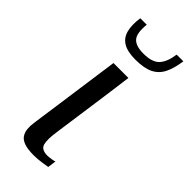

<svg xmlns="http://www.w3.org/2000/svg" viewBox="-193 -598 635 635"><g transform="rotate(45 124.0 -281.0)"><path d="M158.3 -399Q148.8 -325.4 138.3 -252.3Q127.8 -179.1 117.6 -105.3Q111.6 -65.3 116.8 -46.5Q122.1 -27.7 150.9 -27.7Q156.7 -27.7 168.1 -29.5Q179.5 -31.3 183 -33L179 -3.3Q173.2 -2.3 154.2 0.6Q135.1 3.5 117.5 3.5Q89.2 3.5 73.1 -2.3Q57 -8 50 -18.7Q43 -29.4 41.6 -43.5Q40.3 -57.7 42.8 -73.8Q45.3 -90 47.5 -107.5Q52.3 -142.2 57.8 -180.2Q63.3 -218.2 68.5 -256.7Q73.8 -295.3 79 -331.5Q84.3 -367.7 88.5 -399Q105.6 -399 123.4 -399Q141.1 -399 158.3 -399ZM131.5 -458Q95 -458 74.7 -470Q54.4 -482 47.9 -506.2Q41.4 -530.4 46.5 -566.4H76.7Q72.2 -523.7 86.1 -507.3Q100.1 -490.9 136.3 -490.9Q177.8 -490.9 194.6 -509.8Q211.5 -528.6 216.5 -566.4H247.9Q242.9 -529.4 230.9 -505.2Q218.8 -481 195.4 -469.5Q171.9 -458 131.5 -458Z"/></g></svg>

Font: Genos Thin
Style: Italic
Weight: 100
Italic angle: -8°
Designer: Robert E. Leuschke
Foundry: Robert E. Leuschke
Version: Version 1.010